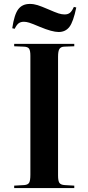

<svg xmlns="http://www.w3.org/2000/svg" viewBox="-20 -952 448 972"><path d="M276.9 -790Q244.1 -790 182.1 -815.9Q143.1 -832.5 127.9 -837.2Q112.8 -841.8 101.1 -841.8Q85.4 -841.8 75.2 -834.7Q64.9 -827.6 54.2 -806.2L42 -809.1Q52.2 -878.4 72.5 -905.3Q92.8 -932.1 130.9 -932.1Q150.9 -932.1 170.2 -926Q189.5 -919.9 222.2 -905.8Q260.3 -889.2 276.6 -884Q293 -878.9 307.1 -878.9Q323.2 -878.9 333.5 -886.7Q343.8 -894.5 354 -917L366.2 -914.1Q351.1 -841.3 331.3 -815.7Q311.5 -790 276.9 -790ZM51.8 0V-12.2L103 -15.1Q121.6 -16.6 127.7 -27.3Q133.8 -38.1 133.8 -67.9V-669.9Q133.8 -695.8 127.2 -705.6Q120.6 -715.3 100.1 -715.8L51.8 -717.8V-730H356V-717.8L304.2 -715.8Q287.6 -714.8 280.8 -704.1Q273.9 -693.4 273.9 -665V-64Q273.9 -36.6 280.5 -26.6Q287.1 -16.6 306.2 -15.1L356 -12.2V0Z"/></svg>

Font: Display Semibold
Style: Regular
Weight: 600
Designer: Latin by Veronika Burian and Jose Scaglione. Greek by Irene Vlachou. Cyrillic by Vera Evstafieva.
Foundry: TypeTogether
Version: Version 3.002